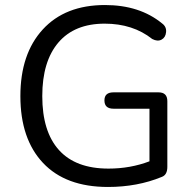

<svg xmlns="http://www.w3.org/2000/svg" viewBox="-20 -734 766 763"><path d="M409 9Q241 9 151 -86.5Q61 -182 61 -352Q61 -520 150 -617Q239 -714 397 -714Q535 -714 624 -641Q642 -628 640 -606.5Q638 -585 622 -576.5Q606 -568 585 -579Q508 -640 396 -640Q276 -640 212 -565Q148 -490 148 -352Q148 -211 214.5 -137.5Q281 -64 411 -64Q498 -64 574 -93V-302H431Q395 -302 395 -335Q395 -367 431 -367H610Q645 -367 645 -332V-71Q645 -39 623 -31Q526 9 409 9Z"/></svg>

Font: Nunito
Style: Regular
Weight: 400
Designer: Vernon Adams
Foundry: Vernon Adams
Version: Version 3.602